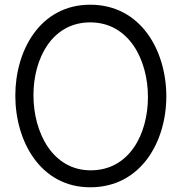

<svg xmlns="http://www.w3.org/2000/svg" viewBox="-20 -785 771 815"><path d="M363 -765C151 -765 45 -572 45 -379C45 -185 152 10 363 10C578 10 686 -183 686 -376C686 -570 578 -765 363 -765ZM363 -690C527 -690 608 -532 608 -373C608 -216 529 -62 365 -62C204 -62 122 -221 122 -381C122 -537 201 -690 363 -690Z"/></svg>

Font: Numismatica Pro
Style: Regular
Weight: 400
Designer: Chris Hopkins
Foundry: Edward C. D. Hopkins
Version: Version 2.19D